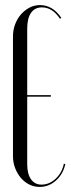

<svg xmlns="http://www.w3.org/2000/svg" viewBox="-20 -727 279 755"><path d="M31 -584Q31 -609 39.5 -631.5Q48 -654 62.5 -670.5Q77 -687 96 -697Q115 -707 137 -707Q187 -707 221 -657L216 -653Q186 -698 145 -698Q117 -698 102 -676.5Q87 -655 87 -614V-353H180V-347H87V-81Q87 -43 102 -22Q117 -1 143 -1Q174 -1 199 -24.5Q224 -48 231 -83L237 -82Q228 -42 200 -17Q172 8 136 8Q114 8 95 -1.5Q76 -11 62 -27.5Q48 -44 39.5 -66Q31 -88 31 -113Z"/></svg>

Font: Moniqa Cond Display
Style: Regular
Weight: 400
Width: 3
Designer: Rajesh Rajput
Foundry: Rajesh Rajput
Version: Version 1.000